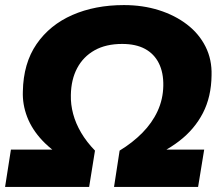

<svg xmlns="http://www.w3.org/2000/svg" viewBox="-27 -736 872 756"><path d="M-7 0 16 -147H244L245 -103Q181 -139 140 -182.5Q99 -226 80 -275.5Q61 -325 63 -376Q65 -487 117 -562.5Q169 -638 258 -677Q347 -716 461 -716Q535 -716 598.5 -696Q662 -676 709.5 -639.5Q757 -603 782.5 -552Q808 -501 806 -439Q805 -355 772 -291Q739 -227 678.5 -180.5Q618 -134 534 -103L540 -147H777L753 0H422L444 -143Q495 -174 533.5 -213Q572 -252 593.5 -298.5Q615 -345 616 -398Q617 -450 598.5 -487Q580 -524 544 -543.5Q508 -563 454 -563Q390 -563 345.5 -538Q301 -513 277 -468Q253 -423 252 -362Q251 -325 261 -287.5Q271 -250 292.5 -213.5Q314 -177 347 -143L324 0Z"/></svg>

Font: Nunito Sans 11pt Black
Style: Italic
Weight: 900
Italic angle: -9°
Version: Version 3.101;gftools[0.9.27]